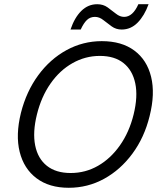

<svg xmlns="http://www.w3.org/2000/svg" viewBox="-20 -880 765 910"><path d="M305.8 10Q213.3 10 153.3 -35Q93.3 -80 73.3 -160Q53.3 -240 79.2 -345Q105 -446.7 161.2 -523.3Q217.5 -600 295.4 -642.5Q373.3 -685 462.5 -685Q556.7 -685 616.7 -640.4Q676.7 -595.8 696.2 -515.8Q715.8 -435.8 689.2 -330Q664.2 -228.3 607.5 -151.7Q550.8 -75 473.3 -32.5Q395.8 10 305.8 10ZM315 -60Q385 -60 444.6 -94.2Q504.2 -128.3 548.3 -190.8Q592.5 -253.3 613.3 -337.5Q634.2 -422.5 621.2 -484.6Q608.3 -546.7 565.8 -580.8Q523.3 -615 453.3 -615Q384.2 -615 323.8 -580.8Q263.3 -546.7 219.6 -484.2Q175.8 -421.7 155 -337.5Q134.2 -253.3 146.7 -190.8Q159.2 -128.3 202.1 -94.2Q245 -60 315 -60ZM314.2 -740Q333.3 -796.7 365.4 -828.3Q397.5 -860 440.8 -860Q469.2 -860 490 -845Q510.8 -830 529.6 -815Q548.3 -800 568.3 -800Q609.2 -800 635.8 -860H684.2Q664.2 -805 632.1 -772.5Q600 -740 556.7 -740Q530 -740 509.2 -755Q488.3 -770 469.6 -785Q450.8 -800 430 -800Q407.5 -800 392.1 -785.4Q376.7 -770.8 362.5 -740Z"/></svg>

Font: Funnel Sans Light
Style: Italic
Weight: 300
Italic angle: -14.036°
Designer: NORD ID, Kristian Moeller
Foundry: Dicotype
Version: Version 1.000